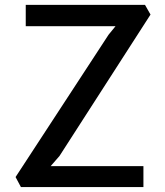

<svg xmlns="http://www.w3.org/2000/svg" viewBox="-20 -763 672 783"><path d="M43.5 -41 65.4 0H564.9V-85.4H186.5L222.7 -127L593.8 -703.6L571.3 -743.2H85V-656.2H451.2L422.9 -621.6Z"/></svg>

Font: Merriweather Sans
Style: Regular
Weight: 400
Designer: Eben Sorkin ( eben@eyebytes.com )
Foundry: Eben Sorkin
Version: Version 1.003